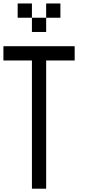

<svg xmlns="http://www.w3.org/2000/svg" viewBox="-20 -1187 540 1123"><path d="M83.3 -1083.3V-1166.7H166.7V-1083.3ZM0 -833.3V-916.7H416.7V-833.3H250V-83.3H166.7V-833.3ZM250 -1000H166.7V-1083.3H250ZM250 -1083.3V-1166.7H333.3V-1083.3Z"/></svg>

Font: Galmuri11 Condensed
Style: Regular
Weight: 400
Width: 3
Designer: Lee Minseo (quiple)
Version: Version 2.399;hotconv 1.1.1;makeotfexe 2.6.0 DEVELOPMENT